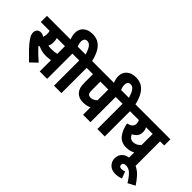

<svg xmlns="http://www.w3.org/2000/svg" viewBox="-65 -1660 2691 2691"><g transform="rotate(45 1281.0 -314.0)"><path d="M626 -500V0H479V-224Q456 -219 433 -216.5Q410 -214 387 -214Q338 -214 298 -224.5Q258 -235 230 -249Q222 -244 214 -239Q248 -200 293 -157Q338 -114 382 -76L284 17Q213 -51 159 -107Q105 -163 67 -217Q45 -248 35.5 -273Q26 -298 26 -321Q26 -350 44.5 -374.5Q63 -399 106 -399Q141 -399 169 -376Q182 -407 182 -444Q182 -473 175 -500H0V-622H708V-500ZM375 -336Q405 -336 429 -338.5Q453 -341 479 -348V-500H318Q322 -485 325 -466.5Q328 -448 328 -425Q328 -400 323 -379Q318 -358 310 -341Q341 -336 375 -336Z M472 -615Q445 -673 445 -731Q445 -806 496 -851Q547 -896 633 -896Q714 -896 765.5 -858.5Q817 -821 848 -758.5Q879 -696 895 -622H991V-500H909V0H762V-500H694V-622H766Q745 -694 717.5 -734Q690 -774 649 -774Q621 -774 606 -756Q591 -738 591 -707Q591 -680 597.5 -657Q604 -634 613 -615Z M1485 -500V0H1338V-148Q1286 -121 1216 -121Q1166 -121 1132.5 -136.5Q1099 -152 1080 -174Q1057 -200 1045.5 -235.5Q1034 -271 1034 -340V-500H977V-622H1566V-500ZM1338 -500H1181V-342Q1181 -304 1184.5 -286.5Q1188 -269 1198 -258Q1212 -243 1243 -243Q1271 -243 1295.5 -256Q1320 -269 1338 -287Z M1331 -615Q1304 -673 1304 -731Q1304 -806 1355 -851Q1406 -896 1492 -896Q1573 -896 1624.5 -858.5Q1676 -821 1707 -758.5Q1738 -696 1754 -622H1850V-500H1768V0H1621V-500H1553V-622H1625Q1604 -694 1576.5 -734Q1549 -774 1508 -774Q1480 -774 1465 -756Q1450 -738 1450 -707Q1450 -680 1456.5 -657Q1463 -634 1472 -615Z M2447 -622V-500H2365V0H2218V-134Q2189 -117 2158 -109.5Q2127 -102 2088 -102Q1989 -102 1934.5 -170.5Q1880 -239 1860 -350Q1912 -362 1935 -384.5Q1958 -407 1958 -445Q1958 -460 1954 -474Q1950 -488 1944 -500H1836V-622ZM2014 -290Q2026 -260 2048 -242Q2070 -224 2103 -224Q2172 -224 2218 -282V-500H2086Q2095 -483 2100 -463.5Q2105 -444 2105 -421Q2105 -372 2080.5 -340.5Q2056 -309 2014 -290Z M2355 246Q2301 268 2244 268Q2169 268 2125.5 224.5Q2082 181 2082 117Q2082 51 2127.5 8.5Q2173 -34 2258 -34Q2328 -34 2381 -6Q2434 22 2477.5 70.5Q2521 119 2562 182L2456 238Q2408 158 2364 117Q2320 76 2266 76Q2210 76 2210 118Q2210 139 2223 148.5Q2236 158 2257 158Q2273 158 2288 154.5Q2303 151 2317 145Z"/></g></svg>

Font: Noto Sans Devanagari SemiCondensed ExtraBold
Style: Regular
Weight: 800
Width: 4
Designer: Jelle Bosma - Monotype Design Team
Foundry: Monotype Imaging Inc.
Version: Version 2.004; ttfautohint (v1.8.4.7-5d5b)